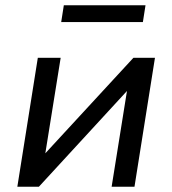

<svg xmlns="http://www.w3.org/2000/svg" viewBox="-20 -711 656 731"><path d="M46 0 124 -491H211L149 -105H132L488 -491H570L492 0H405L467 -387H484L128 0ZM213 -627 223 -691H534L524 -627Z"/></svg>

Font: Nunito Sans 10pt Medium
Style: Italic
Weight: 500
Italic angle: -9°
Designer: Vernon Adams
Foundry: Vernon Adams
Version: Version 3.101;gftools[0.9.27]